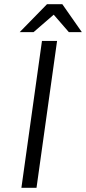

<svg xmlns="http://www.w3.org/2000/svg" viewBox="-20 -895 410 915"><path d="M180 -700H252L154 0H82ZM204 -875H277L370 -742H308L236 -825L140 -742H74Z"/></svg>

Font: Krub
Style: Italic
Weight: 400
Italic angle: -8°
Designer: Ekaluck Peanpanawate
Foundry: Cadson Demak Co.,Ltd.
Version: Version 1.000; ttfautohint (v1.6)